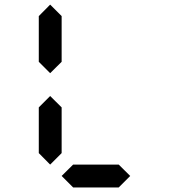

<svg xmlns="http://www.w3.org/2000/svg" viewBox="-20 -821 840 841"><path d="M199.7 -100.1 149.9 -150.4V-350.6L199.7 -400.4L250 -350.6V-150.4ZM199.7 -500.5 149.9 -550.3V-750.5L199.7 -800.8L250 -750.5V-550.3ZM500 0H300.3L250 -50.3L300.3 -100.1H500L550.3 -50.3Z"/></svg>

Font: E1234
Style: Regular
Weight: 400
Designer: GGBot
Version: Version 1.00;September 7, 2020